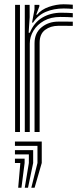

<svg xmlns="http://www.w3.org/2000/svg" viewBox="-20 -623 383 906"><path d="M97 0V-600H119.8L120 -542L115.2 -468.5H120.8Q140.2 -516.5 179.4 -539.8Q218.5 -563 269.2 -563Q282.5 -563 299.8 -562.4Q317 -561.8 323.5 -561V-541.2Q315 -542 296.6 -542.5Q278.2 -543 264.5 -543Q220 -543 187.8 -525Q155.5 -507 138 -478.2Q120.5 -449.5 120.5 -417.2V0ZM51.2 0V-600H74.2V0ZM143 0V-419Q143 -467.2 176 -494.1Q209 -521 254.8 -521Q271.2 -521 290.2 -521Q309.2 -521 323.5 -520.8V-500.8Q309.5 -501.2 289.9 -501.2Q270.2 -501.2 254.8 -501.2Q218.8 -501.2 192.9 -482Q167 -462.8 167 -421.2V0ZM131.2 -516.5 142.8 -578.5V-600H165.5L165.8 -593.2L151 -553.5H155.2Q174.5 -578 210.1 -590.4Q245.8 -602.8 280 -602.8Q288.5 -602.8 301.4 -602.2Q314.2 -601.8 323.5 -600.8V-581Q316 -581.8 303.8 -582.4Q291.5 -583 281 -583Q234.2 -583 196.6 -567.2Q159 -551.5 136.2 -516.5ZM127.8 262.8 156.8 146V65.2H50.5V45H177V146L143.2 262.8ZM65.8 262.8 76 146H50.5V125.8H96.2V146L81.2 262.8ZM96.8 262.8 116.2 146V105.5H50.5V85.5H136.5V146L112.2 262.8Z"/></svg>

Font: Big Shoulders Inline Text Thin
Style: Bold
Weight: 700
Version: Version 2.002